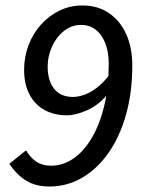

<svg xmlns="http://www.w3.org/2000/svg" viewBox="-20 -669 527 701"><path d="M160 12Q123 12 95.5 0.5Q68 -11 48 -30.5Q28 -50 14 -71L75 -120Q91 -93 113 -78.5Q135 -64 166 -64Q209 -64 247 -89.5Q285 -115 314.5 -164.5Q344 -214 360.5 -282.5Q377 -351 377 -436Q377 -479 364.5 -511Q352 -543 329.5 -560.5Q307 -578 276 -578Q241 -578 213 -555.5Q185 -533 169.5 -498Q154 -463 154 -426Q154 -375 177.5 -345Q201 -315 247 -315Q263 -315 285 -322Q307 -329 332 -347.5Q357 -366 381 -398L372 -324Q341 -286 299 -267Q257 -248 224 -248Q178 -248 142.5 -267.5Q107 -287 87.5 -324.5Q68 -362 68 -414Q68 -461 84 -503.5Q100 -546 129 -578.5Q158 -611 196.5 -630Q235 -649 281 -649Q337 -649 378 -621Q419 -593 441 -544Q463 -495 463 -430Q463 -333 440.5 -252Q418 -171 377 -112Q336 -53 280.5 -20.5Q225 12 160 12Z"/></svg>

Font: Source Sans 3 Medium
Style: Italic
Weight: 500
Italic angle: -11°
Designer: Paul D. Hunt
Foundry: Adobe
Version: Version 3.052;hotconv 1.1.0;makeotfexe 2.6.0